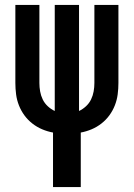

<svg xmlns="http://www.w3.org/2000/svg" viewBox="-20 -540 540 775"><path d="M194 215V-5Q172 -9 150.5 -18Q129 -27 110.5 -41.5Q92 -56 78.5 -74.5Q65 -93 56.5 -114.5Q48 -136 45 -159Q42 -182 42 -205V-520H139V-205Q139 -188 142 -171Q145 -154 152.5 -138.5Q160 -123 173 -111Q186 -99 201 -92V-520H299V-92Q314 -99 327 -111Q340 -123 347.5 -138.5Q355 -154 358 -171Q361 -188 361 -205V-520H458V-205Q458 -182 455 -159Q452 -136 443.5 -114.5Q435 -93 421.5 -74.5Q408 -56 389.5 -41.5Q371 -27 349.5 -18Q328 -9 306 -5V215Z"/></svg>

Font: Moesevka
Style: Bold
Weight: 700
Monospace: yes
Designer: Belleve Invis
Foundry: Belleve Invis
Version: Version 32.5.0; ttfautohint (v1.8.4)